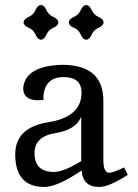

<svg xmlns="http://www.w3.org/2000/svg" viewBox="-20 -739 552 769"><path d="M195.8 -50.3Q234.9 -50.3 305.2 -93.8V-271.5Q284.7 -219.2 201.4 -205.8Q118.2 -192.4 118.2 -125.5Q118.7 -50.3 195.8 -50.3ZM377.4 9.8Q311.5 9.8 307.1 -56.2Q209.5 9.8 157.7 9.8Q41 9.8 41 -120.6Q41 -228.5 173.6 -249.5Q306.2 -270.5 306.6 -367.7Q306.6 -430.2 234.9 -430.2Q159.7 -430.2 153.8 -352.5Q153.8 -343.3 154.8 -339.4Q142.1 -337.4 132.3 -337.4Q74.2 -337.4 72.8 -384.8Q79.6 -474.6 228 -479.5Q394 -479.5 394 -335.4V-98.6Q394 -46.9 417.5 -46.9Q433.1 -47.4 477.1 -68.4L491.7 -38.6Q416.5 9.8 377.4 9.8ZM325.2 -579.6Q311.5 -581.1 303.5 -600.3Q295.4 -619.6 276.1 -627.7Q256.8 -635.7 255.4 -649.4Q256.8 -663.1 276.1 -671.4Q295.4 -679.7 303.5 -698.7Q311.5 -717.8 325.2 -719.2Q338.9 -717.8 347.2 -698.7Q355.5 -679.7 374.5 -671.4Q393.6 -663.1 395 -649.4Q393.6 -635.7 374.5 -627.7Q355.5 -619.6 347.2 -600.3Q338.9 -581.1 325.2 -579.6ZM144 -579.6Q130.4 -581.1 122.3 -600.3Q114.3 -619.6 95 -627.7Q75.7 -635.7 74.2 -649.4Q75.7 -663.1 95 -671.4Q114.3 -679.7 122.3 -698.7Q130.4 -717.8 144 -719.2Q157.7 -717.8 166 -698.7Q174.3 -679.7 193.4 -671.4Q212.4 -663.1 213.9 -649.4Q212.4 -635.7 193.4 -627.7Q174.3 -619.6 166 -600.3Q157.7 -581.1 144 -579.6Z"/></svg>

Font: Almanac
Style: Regular
Weight: 400
Designer: Eden's Almanac
Version: Version 3.501;March 28, 2021;FontCreator 13.0.0.2683 64-bit